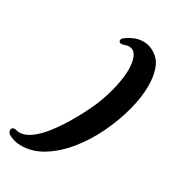

<svg xmlns="http://www.w3.org/2000/svg" viewBox="-191 -699 785 874"><g transform="rotate(30 201.5 -262.5)"><path d="M57 82Q25 82 -4 68Q-21 60 -21 44Q-21 39 -17 34.5Q-13 30 -5 30Q-3 30 -0.5 30.5Q2 31 5 32Q9 33 12.5 33.5Q16 34 20 34Q51 34 82 10.5Q113 -13 142 -50.5Q171 -88 195.5 -129Q220 -170 237.5 -205.5Q255 -241 263 -260Q285 -315 297 -368Q309 -421 309 -462Q309 -504 296.5 -529.5Q284 -555 258 -555Q247 -555 232 -549Q229 -548 226.5 -547.5Q224 -547 222 -547Q208 -547 208 -559Q208 -568 217 -574Q226 -581 234.5 -586Q243 -591 252 -595Q266 -602 279 -604.5Q292 -607 304 -607Q323 -607 340 -601Q357 -595 371 -584Q399 -565 411.5 -527.5Q424 -490 424 -443Q424 -382 405 -311Q386 -240 352.5 -170.5Q319 -101 273 -44Q227 13 172 47.5Q117 82 57 82Z"/></g></svg>

Font: Praise
Style: Regular
Weight: 400
Designer: Robert E. Leuschke
Foundry: Robert E. Leuschke
Version: Version 1.100; ttfautohint (v1.8.3)